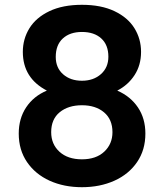

<svg xmlns="http://www.w3.org/2000/svg" viewBox="-20 -763 683 799"><path d="M175 -386Q75 -438 75 -547Q75 -601 102.5 -645.5Q130 -690 185.5 -716.5Q241 -743 321 -743Q401 -743 456.5 -716.5Q512 -690 539.5 -645.5Q567 -601 567 -547Q567 -492 540 -450.5Q513 -409 468 -386Q523 -362 554 -316Q585 -270 585 -207Q585 -139 550.5 -88.5Q516 -38 456 -11Q396 16 321 16Q246 16 186.5 -11Q127 -38 92.5 -88.5Q58 -139 58 -207Q58 -270 89 -316.5Q120 -363 175 -386ZM431 -527Q431 -576 401.5 -603Q372 -630 321 -630Q271 -630 241.5 -603Q212 -576 212 -526Q212 -481 242.5 -454Q273 -427 321 -427Q369 -427 400 -454.5Q431 -482 431 -527ZM321 -325Q264 -325 228.5 -296Q193 -267 193 -213Q193 -163 227.5 -131.5Q262 -100 321 -100Q380 -100 414 -132Q448 -164 448 -213Q448 -266 413 -295.5Q378 -325 321 -325Z"/></svg>

Font: MSTAGE SemiBold
Style: Regular
Weight: 600
Designer: Ninad Kale (Devanagari), Jonny Pinhorn (Latin)
Foundry: Indian Type Foundry
Version: 4.004